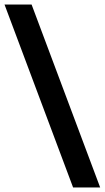

<svg xmlns="http://www.w3.org/2000/svg" viewBox="-28 -749 464 851"><path d="M296 82 -8 -729H112L416 82Z"/></svg>

Font: Mona Sans SemiBold
Style: Regular
Weight: 600
Designer: Deni Anggara
Foundry: GitHub
Version: Version 2.000;Glyphs 3.2.3 (3260)